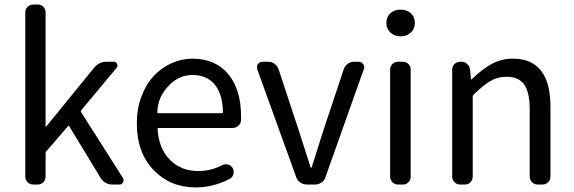

<svg xmlns="http://www.w3.org/2000/svg" viewBox="-20 -816 2538 849"><path d="M127 0Q112.3 0 102.1 -10.3Q91.8 -20.5 91.8 -35.2V-761.7Q91.8 -775.4 102.1 -785.6Q112.3 -795.9 127 -795.9H147.5Q162.1 -795.9 171.9 -785.6Q181.6 -775.4 181.6 -761.7V-256.8Q181.6 -255.9 182.6 -255.9Q183.6 -255.9 184.6 -256.8L395.5 -515.6Q417 -543 452.1 -543H483.4Q493.2 -543 497.6 -533.7Q502 -524.4 496.1 -516.6L338.9 -328.1Q335.9 -325.2 337.9 -321.3L523.4 -29.3Q526.4 -24.4 526.4 -19.5Q526.4 -14.6 524.4 -9.8Q518.6 0 507.8 0H477.5Q443.4 0 424.8 -29.3L286.1 -257.8Q284.2 -261.7 281.2 -258.8L184.6 -146.5Q181.6 -142.6 181.6 -138.7V-35.2Q181.6 -20.5 171.9 -10.3Q162.1 0 147.5 0Z M844.7 12.7Q733.4 12.7 659.2 -64Q585 -140.6 585 -271.5Q585 -335 605.5 -389.6Q626 -444.3 660.2 -480.5Q694.3 -516.6 738.8 -536.6Q783.2 -556.6 830.1 -556.6Q932.6 -556.6 989.3 -488.3Q1045.9 -419.9 1045.9 -301.8Q1045.9 -293 1045.9 -284.2Q1044.9 -269.5 1033.7 -259.8Q1022.5 -250 1007.8 -250H680.7Q675.8 -250 676.8 -245.1Q681.6 -160.2 731 -109.9Q780.3 -59.6 856.4 -59.6Q913.1 -59.6 962.9 -85.9Q974.6 -91.8 988.3 -88.4Q1002 -85 1008.8 -73.2Q1015.6 -60.5 1012.2 -46.4Q1008.8 -32.2 996.1 -25.4Q923.8 12.7 844.7 12.7ZM675.8 -318.4Q675.8 -315.4 679.7 -315.4H961.9Q965.8 -315.4 965.8 -319.3Q965.8 -319.3 965.8 -319.3Q964.8 -399.4 929.7 -441.9Q894.5 -484.4 831.1 -484.4Q772.5 -484.4 728.5 -439.5Q675.8 -386.7 675.8 -318.4Z M1336.9 0Q1321.3 0 1308.1 -8.8Q1294.9 -17.6 1290 -32.2L1117.2 -510.7Q1116.2 -514.6 1116.2 -518.6Q1116.2 -526.4 1120.1 -532.2Q1127.9 -543 1140.6 -543H1166Q1181.6 -543 1194.3 -533.7Q1207 -524.4 1211.9 -509.8L1302.7 -234.4Q1307.6 -219.7 1325.7 -162.6Q1343.8 -105.5 1353.5 -76.2Q1353.5 -74.2 1355.5 -74.2Q1357.4 -74.2 1358.4 -76.2Q1402.3 -214.8 1408.2 -234.4L1500 -509.8Q1504.9 -524.4 1517.6 -533.7Q1530.3 -543 1545.9 -543H1566.4Q1579.1 -543 1585.9 -532.2Q1590.8 -526.4 1590.8 -518.6Q1590.8 -514.6 1588.9 -510.7L1418.9 -32.2Q1414.1 -17.6 1401.4 -8.8Q1388.7 0 1373 0Z M1740.2 0Q1725.6 0 1715.3 -10.3Q1705.1 -20.5 1705.1 -35.2V-508.8Q1705.1 -522.5 1715.3 -532.7Q1725.6 -543 1740.2 -543H1761.7Q1776.4 -543 1786.1 -532.7Q1795.9 -522.5 1795.9 -508.8V-35.2Q1795.9 -20.5 1786.1 -10.3Q1776.4 0 1761.7 0ZM1688.5 -713.9Q1688.5 -741.2 1706.1 -757.3Q1723.6 -773.4 1751.5 -773.4Q1779.3 -773.4 1796.9 -757.3Q1814.5 -741.2 1814.5 -713.9Q1814.5 -688.5 1796.4 -671.9Q1778.3 -655.3 1751.5 -655.3Q1724.6 -655.3 1706.5 -671.9Q1688.5 -688.5 1688.5 -713.9Z M2014.6 0Q2000 0 1989.7 -10.3Q1979.5 -20.5 1979.5 -35.2V-508.8Q1979.5 -522.5 1989.7 -532.7Q2000 -543 2014.6 -543H2020.5Q2035.2 -543 2045.9 -533.2Q2056.6 -523.4 2058.6 -508.8L2062.5 -466.8Q2062.5 -464.8 2064 -464.8Q2065.4 -464.8 2066.4 -465.8Q2111.3 -509.8 2154.3 -533.2Q2197.3 -556.6 2248 -556.6Q2414.1 -556.6 2414.1 -343.8V-35.2Q2414.1 -20.5 2403.8 -10.3Q2393.6 0 2378.9 0H2357.4Q2342.8 0 2332.5 -10.3Q2322.3 -20.5 2322.3 -35.2V-332Q2322.3 -408.2 2297.9 -442.4Q2273.4 -476.6 2219.7 -476.6Q2180.7 -476.6 2148.9 -458Q2117.2 -439.5 2074.2 -397.5Q2070.3 -393.6 2070.3 -389.6V-35.2Q2070.3 -20.5 2060.5 -10.3Q2050.8 0 2036.1 0Z"/></svg>

Font: Gen Jyuu GothicL Regular
Style: Regular
Weight: 400
Designer: [Source Han Sans]
Ryoko NISHIZUKA  (kana & ideographs); Paul D. Hunt (Latin, Greek & Cyrillic); Wenlong ZHANG  (bopomofo
Version: Version 1.002.20150607